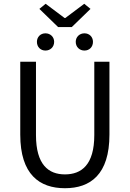

<svg xmlns="http://www.w3.org/2000/svg" viewBox="-20 -982 685 1014"><path d="M323 12C457 12 558 -60 558 -271V-656H478V-269C478 -111 410 -61 323 -61C237 -61 170 -111 170 -269V-656H87V-271C87 -60 189 12 323 12ZM287 -839H359L458 -935L425 -962L325 -887H321L221 -962L188 -935ZM220 -715C246 -715 266 -734 266 -761C266 -787 246 -806 220 -806C194 -806 175 -787 175 -761C175 -734 194 -715 220 -715ZM426 -715C452 -715 471 -734 471 -761C471 -787 452 -806 426 -806C400 -806 380 -787 380 -761C380 -734 400 -715 426 -715Z"/></svg>

Font: Giro Sans Regular
Style: Regular
Weight: 400
Designer: Paul D. Hunt
Foundry: Adobe Systems Incorporated
Version: Version 1.000;PS 1.0;hotconv 1.0.88;makeotf.lib2.5.647800